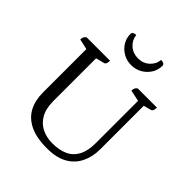

<svg xmlns="http://www.w3.org/2000/svg" viewBox="-235 -1015 1176 1176"><g transform="rotate(45 352.5 -427.0)"><path d="M368 12Q275 12 218 -16Q161 -44 134.5 -94Q108 -144 108 -211V-602L125 -585L40 -604Q40 -618 44 -626Q48 -634 59 -641H261Q261 -625 257 -616Q253 -607 245 -605L174 -587L190 -604V-220Q190 -155 214 -113.5Q238 -72 278.5 -52.5Q319 -33 368 -33Q426 -33 468 -51.5Q510 -70 533 -112Q556 -154 556 -222V-608L563 -587L483 -604Q483 -618 487 -626Q491 -634 501 -641H667Q667 -625 663 -616Q659 -607 651 -605L592 -589L602 -613V-214Q602 -150 577 -98.5Q552 -47 500.5 -17.5Q449 12 368 12ZM371 -713Q333 -713 301.5 -731Q270 -749 251.5 -779Q233 -809 233 -846Q233 -856 241.5 -861Q250 -866 263 -866Q267 -826 297.5 -799Q328 -772 371 -772Q415 -772 445 -799Q475 -826 479 -866Q493 -866 501.5 -861Q510 -856 510 -846Q510 -809 491 -779Q472 -749 440.5 -731Q409 -713 371 -713Z"/></g></svg>

Font: Pitagon Serif
Style: Regular
Weight: 400
Designer: Travis Tran
Foundry: Pitagon
Version: Version 1.000;gftools[0.9.26]